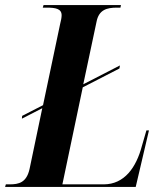

<svg xmlns="http://www.w3.org/2000/svg" viewBox="-52 -734 641 754"><path d="M-32 0H481L533 -222H523L505 -160C483 -77 437 -10 355 -10H193L273 -391L417 -465L419 -477L275 -403L327 -648C336 -696 368 -704 407 -704H421L423 -714H119L116 -704H131C166 -704 190 -700 190 -674C190 -666 188 -654 184 -639L117 -321L35 -279L34 -268L114 -309L64 -70C52 -17 22 -10 -14 -10H-29Z"/></svg>

Font: Noto Serif Display Condensed
Style: Bold Italic
Weight: 700
Width: 3
Italic angle: -12°
Designer: Monotype Design Team
Foundry: Monotype Imaging Inc.
Version: Version 2.009